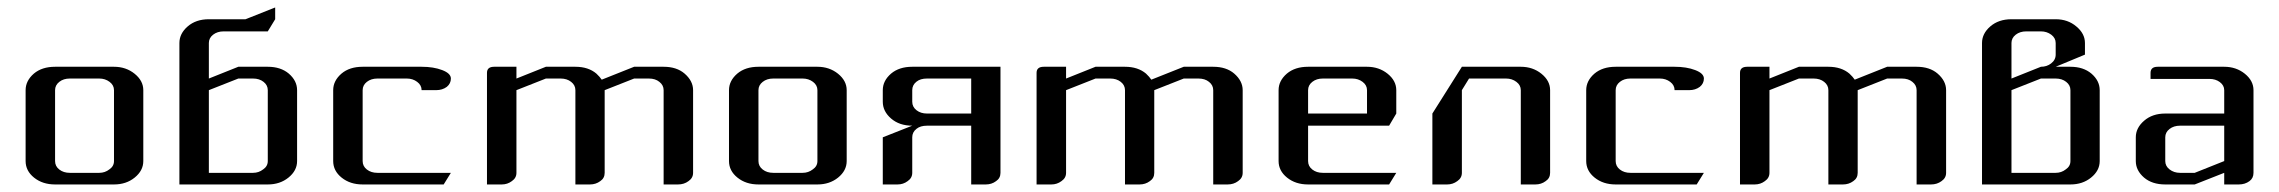

<svg xmlns="http://www.w3.org/2000/svg" viewBox="-20 -489 6042 509"><path d="M47.9 -62V-250Q47.9 -274.9 69.8 -293.9Q91.3 -312 126 -312H282.2Q314 -312 336.9 -293.5Q359.9 -274.9 359.9 -250V-62Q359.9 -36.6 336.9 -18.1Q314.5 0 282.2 0H126Q92.8 0 70.3 -18.1Q47.9 -36.1 47.9 -62ZM126 -62Q126 -48.3 137.2 -39.6Q148.4 -30.8 165 -30.8H243.2Q258.3 -30.8 270 -40Q282.2 -48.3 282.2 -62V-250Q282.2 -263.2 270.5 -272Q258.8 -280.8 243.2 -280.8H165Q148.4 -280.8 137.2 -272Q126 -263.2 126 -250Z M455.6 0V-375Q455.6 -399.9 477.5 -418.9Q499.5 -438 533.7 -438H630.9L709.5 -469.2V-438L689.9 -405.8H572.8Q556.2 -405.8 544.9 -397Q533.7 -388.2 533.7 -375V-280.8L611.8 -312H689.9Q724.1 -312 745.6 -293.9Q767.6 -274.9 767.6 -250V-62Q767.6 -36.6 744.6 -18.1Q722.2 0 689.9 0ZM533.7 -30.8H650.9Q666 -30.8 677.7 -40Q689.9 -48.3 689.9 -62V-250Q689.9 -263.2 678.7 -272Q667.5 -280.8 650.9 -280.8H611.8L533.7 -250Z M863.3 -62V-250Q863.3 -274.9 885.3 -293.9Q906.7 -312 941.4 -312H1097.7Q1129.4 -312 1152.3 -303.2Q1175.3 -294.4 1175.3 -280.8Q1175.3 -267.6 1164.6 -258.8Q1152.8 -250 1136.2 -250H1097.7Q1097.7 -263.2 1085.9 -272Q1074.2 -280.8 1058.6 -280.8H980.5Q963.9 -280.8 952.6 -272Q941.4 -263.2 941.4 -250V-62Q941.4 -48.3 952.6 -39.6Q963.9 -30.8 980.5 -30.8H1175.3L1156.2 0H941.4Q908.2 0 885.7 -18.1Q863.3 -36.1 863.3 -62Z M1271 0V-295.9Q1271 -312 1290 -312H1349.1V-280.8L1427.2 -312H1505.4Q1539.6 -312 1561 -293.9Q1570.3 -285.2 1575.2 -277.8L1661.1 -312H1739.3Q1773.9 -312 1794.9 -293.9Q1817.4 -274.4 1817.4 -250V-30.8Q1817.4 -17.1 1805.2 -8.8Q1793.5 0 1777.3 0H1739.3V-250Q1739.3 -263.2 1728 -272Q1717.3 -280.8 1700.2 -280.8H1661.1L1583 -250V-30.8Q1583 -16.6 1571.3 -8.8Q1559.6 0 1543.9 0H1505.4V-250Q1505.4 -263.2 1494.1 -272Q1482.9 -280.8 1466.3 -280.8H1427.2L1349.1 -250V-30.8Q1349.1 -17.1 1336.9 -8.8Q1325.2 0 1310.1 0Z M1912.6 -62V-250Q1912.6 -274.9 1934.6 -293.9Q1956.1 -312 1990.7 -312H2147Q2178.7 -312 2201.7 -293.5Q2224.6 -274.9 2224.6 -250V-62Q2224.6 -36.6 2201.7 -18.1Q2179.2 0 2147 0H1990.7Q1957.5 0 1935.1 -18.1Q1912.6 -36.1 1912.6 -62ZM1990.7 -62Q1990.7 -48.3 2002 -39.6Q2013.2 -30.8 2029.8 -30.8H2107.9Q2123 -30.8 2134.8 -40Q2147 -48.3 2147 -62V-250Q2147 -263.2 2135.3 -272Q2123.5 -280.8 2107.9 -280.8H2029.8Q2013.2 -280.8 2002 -272Q1990.7 -263.2 1990.7 -250Z M2320.3 0V-125L2398.4 -155.8Q2364.3 -155.8 2342.3 -174.8Q2320.3 -193.8 2320.3 -219.2V-250Q2320.3 -274.9 2342.3 -293.9Q2363.8 -312 2398.4 -312H2632.3V-30.8Q2632.3 -16.6 2620.6 -8.8Q2608.9 0 2593.3 0H2554.7V-155.8H2437.5Q2419.9 -155.8 2409.7 -147.5Q2398.4 -138.7 2398.4 -125V-30.8Q2398.4 -17.1 2386.2 -8.8Q2374.5 0 2359.4 0ZM2398.4 -219.2Q2398.4 -205.6 2409.7 -196.8Q2420.9 -188 2437.5 -188H2554.7V-280.8H2437.5Q2419.9 -280.8 2409.7 -272.5Q2398.4 -263.7 2398.4 -250Z M2728 0V-295.9Q2728 -312 2747.1 -312H2806.2V-280.8L2884.3 -312H2962.4Q2996.6 -312 3018.1 -293.9Q3027.3 -285.2 3032.2 -277.8L3118.2 -312H3196.3Q3231 -312 3252 -293.9Q3274.4 -274.4 3274.4 -250V-30.8Q3274.4 -17.1 3262.2 -8.8Q3250.5 0 3234.4 0H3196.3V-250Q3196.3 -263.2 3185.1 -272Q3174.3 -280.8 3157.2 -280.8H3118.2L3040 -250V-30.8Q3040 -16.6 3028.3 -8.8Q3016.6 0 3001 0H2962.4V-250Q2962.4 -263.2 2951.2 -272Q2939.9 -280.8 2923.3 -280.8H2884.3L2806.2 -250V-30.8Q2806.2 -17.1 2793.9 -8.8Q2782.2 0 2767.1 0Z M3369.6 -62V-250Q3369.6 -274.9 3391.6 -293.9Q3413.1 -312 3447.8 -312H3604Q3635.7 -312 3658.7 -293.5Q3681.6 -274.9 3681.6 -250V-188L3662.6 -155.8H3447.8V-62Q3447.8 -48.3 3459 -39.6Q3470.2 -30.8 3486.8 -30.8H3681.6L3662.6 0H3447.8Q3414.6 0 3392.1 -18.1Q3369.6 -36.1 3369.6 -62ZM3447.8 -188H3604V-250Q3604 -263.2 3592.3 -272Q3580.6 -280.8 3564.9 -280.8H3486.8Q3470.2 -280.8 3459 -272Q3447.8 -263.2 3447.8 -250Z M3777.3 0V-188L3855.5 -312H4011.7Q4043.5 -312 4066.4 -293.5Q4089.4 -274.9 4089.4 -250V-30.8Q4089.4 -16.6 4077.6 -8.8Q4065.9 0 4050.3 0H4011.7V-250Q4011.7 -263.2 4000 -272Q3988.3 -280.8 3972.7 -280.8H3874.5L3855.5 -250V-30.8Q3855.5 -17.1 3843.3 -8.8Q3831.5 0 3816.4 0Z M4185.1 -62V-250Q4185.1 -274.9 4207 -293.9Q4228.5 -312 4263.2 -312H4419.4Q4451.2 -312 4474.1 -303.2Q4497.1 -294.4 4497.1 -280.8Q4497.1 -267.6 4486.3 -258.8Q4474.6 -250 4458 -250H4419.4Q4419.4 -263.2 4407.7 -272Q4396 -280.8 4380.4 -280.8H4302.2Q4285.6 -280.8 4274.4 -272Q4263.2 -263.2 4263.2 -250V-62Q4263.2 -48.3 4274.4 -39.6Q4285.6 -30.8 4302.2 -30.8H4497.1L4478 0H4263.2Q4230 0 4207.5 -18.1Q4185.1 -36.1 4185.1 -62Z M4592.8 0V-295.9Q4592.8 -312 4611.8 -312H4670.9V-280.8L4749 -312H4827.1Q4861.3 -312 4882.8 -293.9Q4892.1 -285.2 4897 -277.8L4982.9 -312H5061Q5095.7 -312 5116.7 -293.9Q5139.2 -274.4 5139.2 -250V-30.8Q5139.2 -17.1 5127 -8.8Q5115.2 0 5099.1 0H5061V-250Q5061 -263.2 5049.8 -272Q5039.1 -280.8 5022 -280.8H4982.9L4904.8 -250V-30.8Q4904.8 -16.6 4893.1 -8.8Q4881.3 0 4865.7 0H4827.1V-250Q4827.1 -263.2 4815.9 -272Q4804.7 -280.8 4788.1 -280.8H4749L4670.9 -250V-30.8Q4670.9 -17.1 4658.7 -8.8Q4647 0 4631.8 0Z M5234.4 0V-375Q5234.4 -399.9 5256.3 -418.9Q5278.3 -438 5312.5 -438H5429.7Q5461.9 -438 5484.4 -418.9Q5507.3 -399.9 5507.3 -375V-344.2L5429.7 -312H5468.8Q5502.9 -312 5524.4 -293.9Q5546.4 -274.9 5546.4 -250V-62Q5546.4 -36.6 5523.4 -18.1Q5501 0 5468.8 0ZM5312.5 -30.8H5429.7Q5444.8 -30.8 5456.5 -40Q5468.8 -48.3 5468.8 -62V-250Q5468.8 -263.2 5457.5 -272Q5446.3 -280.8 5429.7 -280.8H5390.6L5312.5 -250ZM5312.5 -280.8 5390.6 -312Q5406.2 -312 5417.5 -320.8Q5429.7 -330.1 5429.7 -344.2V-375Q5429.7 -388.2 5418 -397Q5406.2 -405.8 5390.6 -405.8H5351.6Q5335 -405.8 5323.7 -397Q5312.5 -388.2 5312.5 -375Z M5642.1 -62V-125Q5642.1 -149.9 5664.1 -168.9Q5686 -188 5720.2 -188H5876.5V-250Q5876.5 -262.7 5864.7 -271.5Q5853.5 -279.8 5837.4 -279.8H5681.2V-295.9Q5681.2 -312 5700.2 -312H5876.5Q5908.2 -312 5931.2 -293.5Q5954.1 -274.9 5954.1 -250V-30.8Q5954.1 -16.6 5943.4 -8.8Q5931.6 0 5915 0H5876.5V-30.8L5798.3 0H5720.2Q5685.5 0 5664.1 -18.1Q5642.1 -37.1 5642.1 -62ZM5720.2 -62Q5720.2 -48.8 5731.4 -40Q5743.2 -30.8 5759.3 -30.8H5798.3L5876.5 -62V-155.8H5759.3Q5742.7 -155.8 5731.4 -147Q5720.2 -138.2 5720.2 -125Z"/></svg>

Font: Hhenum
Style: Regular
Weight: 400
Designer: T. Christopher White
Version: Version 1.0